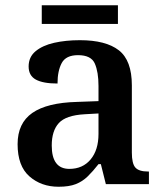

<svg xmlns="http://www.w3.org/2000/svg" viewBox="-20 -701 624 731"><path d="M203 10Q137 10 92 -29.5Q47 -69 47 -152Q47 -232 103 -271Q159 -310 273 -313L355 -316V-374Q355 -427 341 -459Q327 -491 277 -491Q231 -491 215 -461Q199 -431 199 -383Q144 -383 116.5 -398Q89 -413 89 -448Q89 -484 115.5 -506Q142 -528 186 -538Q230 -548 284 -548Q383 -548 432.5 -509.5Q482 -471 482 -376V-120Q482 -78 495.5 -63Q509 -48 543 -48H547V0H383L364 -76H355Q334 -49 314 -29.5Q294 -10 268.5 0Q243 10 203 10ZM244 -58Q295 -58 325 -94Q355 -130 355 -191V-269L302 -266Q231 -262 204 -232.5Q177 -203 177 -147Q177 -58 244 -58ZM139 -610V-681H429V-610Z"/></svg>

Font: Noto Serif Hentaigana SemiBold
Style: Regular
Weight: 600
Designer: Kazuhiro Yamada
Foundry: nipponia
Version: Version 1.000; ttfautohint (v1.8.4.7-5d5b)